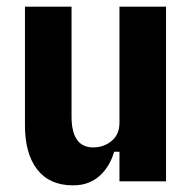

<svg xmlns="http://www.w3.org/2000/svg" viewBox="-20 -545 580 577"><path d="M339 -89H323Q317 -68 306.5 -50Q296 -32 281 -18Q266 -4 246 4Q226 12 199 12Q129 12 92 -35.5Q55 -83 55 -168V-525H195V-195Q195 -102 260 -102Q292 -102 315.5 -121.5Q339 -141 339 -176V-525H479V0H339Z"/></svg>

Font: IBM Plex Sans Cond
Style: Bold
Weight: 700
Width: 3
Designer: Mike Abbink, Paul van der Laan, Pieter van Rosmalen
Foundry: Bold Monday
Version: Version 1.3